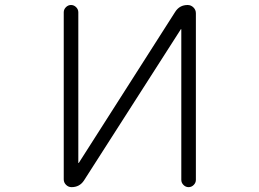

<svg xmlns="http://www.w3.org/2000/svg" viewBox="-20 -774 1040 772"><path d="M767.6 -50.8Q767.6 -39.1 758.8 -30.3Q750 -21.5 738.3 -21.5Q726.6 -21.5 717.8 -30.3Q709 -39.1 709 -50.8V-656.2Q709 -656.2 708 -656.7Q707 -657.2 707 -656.2L317.4 -47.9Q299.8 -21.5 267.6 -21.5Q254.9 -21.5 245.6 -30.8Q236.3 -40 236.3 -52.7V-724.6Q236.3 -736.3 245.1 -745.1Q253.9 -753.9 265.6 -753.9Q277.3 -753.9 286.1 -745.1Q294.9 -736.3 294.9 -724.6V-119.1Q294.9 -119.1 295.9 -118.7Q296.9 -118.2 296.9 -119.1L684.6 -726.6Q702.1 -753.9 734.4 -753.9Q748 -753.9 757.8 -744.1Q767.6 -734.4 767.6 -720.7Z"/></svg>

Font: Gen Jyuu Gothic L Monospace Light
Style: Regular
Weight: 300
Designer: [Source Han Sans]
Ryoko NISHIZUKA  (kana & ideographs); Paul D. Hunt (Latin, Greek & Cyrillic); Wenlong ZHANG  (bopomofo
Version: Version 1.002.20150607